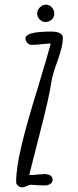

<svg xmlns="http://www.w3.org/2000/svg" viewBox="-20 -799 332 821"><path d="M49 -21Q49 -81 72.5 -179Q96 -277 141 -421Q186 -570 197 -613Q185 -613 158 -610Q131 -607 115 -607Q105 -607 97 -615.5Q89 -624 89 -635Q89 -664 199 -664Q249 -664 249 -636Q249 -604 227 -541Q206 -485 201 -456Q191 -385 149 -224L105 -51H123L144 -53Q153 -54 165 -54V-55Q205 -55 205 -30Q205 -19 195 -12.5Q185 -6 170 -6Q154 -6 141 -7L111 -9Q105 -9 94 -3Q81 2 76 2Q65 2 57 -4.5Q49 -11 49 -21ZM139 -741Q139 -756 150.5 -767.5Q162 -779 177 -779Q191 -779 201.5 -767.5Q212 -756 212 -741Q212 -725 201 -715Q190 -705 173 -705Q160 -705 149.5 -716Q139 -727 139 -741Z"/></svg>

Font: Amatic SC
Style: Bold
Weight: 700
Designer: Multiple Designers
Foundry: Vernon Adams
Version: Version 2.505